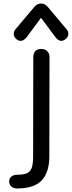

<svg xmlns="http://www.w3.org/2000/svg" viewBox="-20 -778 408 1090"><path d="M32 252Q32 235 44.5 224.5Q57 214 76 214Q114 214 133 205.5Q152 197 160 175Q168 153 168 109L169 -453Q169 -476 180.5 -488Q192 -500 214 -500Q236 -500 248.5 -487.5Q261 -475 261 -453L260 109Q260 200 217 246Q174 292 76 292Q57 292 44.5 281Q32 270 32 252ZM58 -585Q58 -601 69 -613L175 -739Q191 -758 213 -758Q235 -758 251 -739L357 -613Q368 -601 368 -586Q368 -568 352 -556Q339 -546 328 -546Q310 -546 293 -569L213 -677L133 -569Q116 -546 97 -546Q86 -546 74 -555Q58 -568 58 -585Z"/></svg>

Font: Kodchasan Medium
Style: Regular
Weight: 500
Designer: Katatrad Aksorn Co.,Ltd.
Foundry: Cadson Demak Co.,Ltd.
Version: Version 1.000; ttfautohint (v1.6)